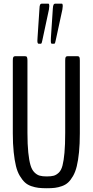

<svg xmlns="http://www.w3.org/2000/svg" viewBox="-20 -1004 498 1031"><path d="M259.8 -769Q255.9 -769 254.4 -772.2Q252.9 -775.4 252.9 -784.7Q252.9 -794.9 253.4 -801.8L263.7 -957.5Q264.6 -973.1 267.6 -978.8Q270.5 -984.4 276.4 -984.4H312Q316.9 -984.4 316.9 -970.7Q316.9 -964.4 314.9 -952.6L279.3 -788.1Q276.4 -771.5 272.5 -769.5Q271.5 -769 270 -769ZM188 -769Q180.7 -769 180.7 -784.7Q180.7 -788.1 181.6 -801.8L191.9 -957.5Q192.4 -973.1 195.3 -978.8Q198.2 -984.4 204.1 -984.4H239.7Q244.6 -984.4 244.6 -970.7Q244.6 -964.4 242.7 -952.6L207.5 -788.1Q204.6 -771.5 200.7 -769.5Q199.2 -769 197.8 -769ZM231.4 6.8Q205.6 6.8 186.8 4.6Q168 2.4 147.7 -4.6Q127.4 -11.7 113.5 -24.7Q99.6 -37.6 86.4 -59.6Q73.2 -81.5 65.7 -112.3Q58.1 -143.1 53.5 -187.3Q48.8 -231.4 48.8 -288.1V-679.2Q48.8 -693.8 51.8 -698Q54.7 -702.1 61 -702.1H115.2Q119.1 -702.1 121.6 -700.9Q124 -699.7 125.7 -694.3Q127.4 -689 127.4 -679.2V-290.5Q127.4 -228 131.8 -185.5Q136.2 -143.1 143.6 -117.7Q150.9 -92.3 164.6 -78.6Q178.2 -64.9 193.1 -60.8Q208 -56.6 231 -56.6Q254.4 -56.6 268.6 -60.5Q282.7 -64.5 295.9 -77.1Q309.1 -89.8 315.7 -115.5Q322.3 -141.1 326.2 -183.6Q330.1 -226.1 330.1 -290.5V-679.2Q330.1 -693.8 333 -698Q335.9 -702.1 342.3 -702.1H397Q403.3 -702.1 406 -698Q408.7 -693.8 408.7 -679.2V-288.1Q408.7 -231 404.3 -186.8Q399.9 -142.6 392.3 -111.6Q384.8 -80.6 372.1 -58.6Q359.4 -36.6 345.9 -24.2Q332.5 -11.7 312.7 -4.6Q293 2.4 274.9 4.6Q256.8 6.8 231.4 6.8Z"/></svg>

Font: BenchNine
Style: Regular
Weight: 400
Designer: Vernon Adams
Foundry: Vernon Adams
Version: Version 1 ; ttfautohint (v0.92.18-e454-dirty) -l 8 -r 50 -G 